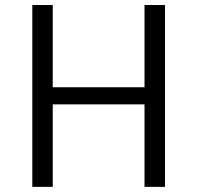

<svg xmlns="http://www.w3.org/2000/svg" viewBox="-20 -726 768 746"><path d="M621 0H541.5V-320.5H185V0H105.5V-706.5H185V-387H541.5V-706.5H621Z"/></svg>

Font: Acari Sans
Style: Regular
Weight: 400
Designer: Alfredo Marco Pradil and Stefan Peev (font) & Cristiano Sobral (main changes)
Foundry: Alfredo Marco Pradil and Stefan Peev (font) & Cristiano Sobral (main changes)
Version: Version 1.063; ttfautohint (v1.8.3)